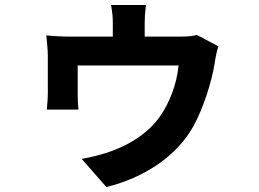

<svg xmlns="http://www.w3.org/2000/svg" viewBox="-20 -660 1040 771"><path d="M770 -520C756 -515 734 -513 700 -513H561V-566C561 -588 562 -606 566 -640H426C432 -606 433 -588 433 -566V-513H262C231 -513 193 -515 166 -518C168 -498 172 -458 172 -439V-287C172 -265 170 -240 168 -220H295C293 -236 292 -261 292 -280V-397H697C690 -321 660 -246 622 -192C573 -123 500 -80 430 -54C402 -43 345 -28 308 -22L407 91C560 54 692 -35 757 -154C797 -226 831 -335 842 -406C844 -421 850 -455 857 -474Z"/></svg>

Font: Noto Sans Mono CJK JP Bold
Style: Regular
Weight: 700
Designer: Ryoko NISHIZUKA (kana & ideographs); Paul D. Hunt (Latin, Greek & Cyrillic); Wenlong ZHANG (bopomofo); Sandoll Communica
Foundry: Adobe Systems Incorporated
Version: Version 1.004;PS 1.004;hotconv 1.0.82;makeotf.lib2.5.63406